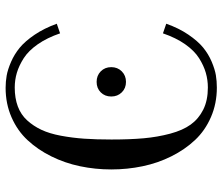

<svg xmlns="http://www.w3.org/2000/svg" viewBox="-74 -696 788 680"><g transform="rotate(90 320.0 -356.0)"><path d="M232.7 -393.3Q247.6 -408.2 270 -408.2Q292.5 -408.2 307.1 -393.3Q321.8 -378.4 321.8 -356Q321.8 -333.5 307.1 -318.8Q292.5 -304.2 270 -304.2Q247.6 -304.2 232.7 -318.8Q217.8 -333.5 217.8 -356Q217.8 -378.4 232.7 -393.3ZM64 -163.1 98.1 -174.8Q113.8 -128.9 136.7 -95.9Q159.7 -63 186 -46.1Q212.4 -29.3 237.8 -21.7Q263.2 -14.2 290 -14.2Q327.6 -14.2 356.9 -25.1Q386.2 -36.1 406.2 -58.1Q426.3 -80.1 439.7 -108.6Q453.1 -137.2 460.7 -177.7Q468.3 -218.3 471.2 -260.5Q474.1 -302.7 474.1 -356.9Q474.1 -422.4 469.7 -471.2Q465.3 -520 453.4 -564.7Q441.4 -609.4 421.1 -637.5Q400.9 -665.5 368.2 -681.9Q335.4 -698.2 290 -698.2Q263.2 -698.2 237.8 -690.9Q212.4 -683.6 186 -667Q159.7 -650.4 136.7 -617.7Q113.8 -585 98.1 -539.1L64 -550.8Q79.6 -595.2 102.5 -628.9Q125.5 -662.6 148.4 -681.4Q171.4 -700.2 198.5 -711.7Q225.6 -723.1 246.6 -726.6Q267.6 -730 290 -730Q346.7 -730 394.5 -709.2Q442.4 -688.5 476.1 -652.6Q509.8 -616.7 533.7 -568.8Q557.6 -521 568.8 -467Q580.1 -413.1 580.1 -356Q580.1 -299.3 568.8 -245.6Q557.6 -191.9 533.9 -144Q510.3 -96.2 476.8 -60.1Q443.4 -23.9 395.5 -2.9Q347.7 18.1 291 18.1Q269 18.1 247.8 14.4Q226.6 10.7 199.5 -1Q172.4 -12.7 149.2 -31.7Q126 -50.8 103 -84.7Q80.1 -118.7 64 -163.1Z"/></g></svg>

Font: Flanker Steampunk
Style: Regular
Weight: 400
Designer: Alexey Kryukov, Leonardo Di Lena
Foundry: Alexey Kryukov, Leonardo Di Lena
Version: 1.210